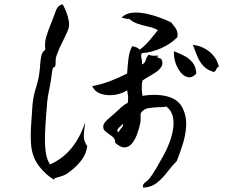

<svg xmlns="http://www.w3.org/2000/svg" viewBox="-20 -776 1040 885"><path d="M824 -273Q841 -236 838 -193.5Q835 -151 822 -110Q809 -69 795 -34Q773 -12 751.5 16.5Q730 45 704 66Q678 87 640 89Q637 78 642 72Q647 66 655 60Q658 58 661 55.5Q664 53 666 50Q682 31 700 0Q718 -31 734 -60Q748 -85 760 -116Q772 -147 777.5 -179Q783 -211 776.5 -239Q770 -267 747 -285Q739 -283 729.5 -282.5Q720 -282 711 -282Q687 -281 664.5 -277.5Q642 -274 630 -256Q628 -254 628 -248Q628 -242 628 -235Q628 -229 628 -222.5Q628 -216 627 -211Q622 -185 612.5 -159Q603 -133 589 -115.5Q575 -98 555.5 -96.5Q536 -95 511 -118Q511 -135 501.5 -143.5Q492 -152 482 -158Q472 -165 463.5 -172.5Q455 -180 456 -195Q457 -205 466.5 -215.5Q476 -226 488 -236Q500 -246 508 -253Q524 -268 539 -281.5Q554 -295 569 -302Q571 -322 570.5 -330Q570 -338 567 -355Q566 -358 566 -360Q543 -344 509.5 -339Q476 -334 447 -343Q418 -352 405 -379Q448 -387 488.5 -402.5Q529 -418 566 -437Q568 -472 572 -505Q576 -538 589 -563Q612 -560 624 -547Q649 -566 669 -589.5Q689 -613 708 -637Q688 -648 663 -653.5Q638 -659 615 -666.5Q592 -674 576 -689Q569 -688 563 -689.5Q557 -691 551 -692Q544 -694 540 -695Q561 -715 591 -717.5Q621 -720 654 -713Q687 -706 717.5 -694.5Q748 -683 769 -673Q771 -670 773.5 -667Q776 -664 778 -661Q788 -650 794 -638Q800 -626 798 -605Q768 -574 723 -554Q678 -534 634 -531Q630 -525 630.5 -518Q631 -511 633 -504Q634 -498 634.5 -492Q635 -486 634 -479Q648 -484 652 -499.5Q656 -515 666 -524Q674 -520 681 -519.5Q688 -519 694 -519Q698 -520 702.5 -520Q707 -520 711 -518Q712 -518 707.5 -516Q703 -514 701 -515Q713 -507 718.5 -506.5Q724 -506 727 -495Q732 -479 721.5 -465Q711 -451 694 -440Q677 -429 661 -420Q654 -416 647.5 -412Q641 -408 637 -405Q633 -391 633.5 -369.5Q634 -348 637 -334Q701 -345 753 -331Q805 -317 824 -273ZM382 -102Q377 -68 360.5 -44.5Q344 -21 318 2Q304 14 293.5 21.5Q283 29 271 33.5Q259 38 237 44Q233 45 231.5 46.5Q230 48 230 53Q191 30 160.5 -9.5Q130 -49 124 -102Q120 -142 123 -192.5Q126 -243 129 -281Q129 -285 129.5 -288.5Q130 -292 130 -295Q134 -335 146.5 -374Q159 -413 163 -453Q164 -460 164.5 -467Q165 -474 165 -480Q167 -501 170.5 -518.5Q174 -536 189 -547Q185 -578 192.5 -604Q200 -630 212 -660Q214 -665 216.5 -670.5Q219 -676 221 -682Q229 -704 238 -728Q247 -752 269 -756Q277 -742 285.5 -721Q294 -700 297.5 -677Q301 -654 292 -634Q281 -608 266 -579Q251 -550 240 -518Q236 -506 236.5 -493Q237 -480 234 -469Q233 -467 229 -466Q225 -465 224 -463Q220 -450 217.5 -427.5Q215 -405 211 -385Q205 -356 201 -332.5Q197 -309 195 -273Q194 -264 193.5 -255Q193 -246 192 -237Q189 -196 187.5 -154.5Q186 -113 190.5 -77Q195 -41 211 -18Q272 -46 311 -95Q350 -144 372 -211Q372 -204 371 -197Q370 -190 369 -183Q366 -164 366.5 -144.5Q367 -125 382 -102ZM989 -469Q978 -464 977.5 -457.5Q977 -451 966 -444Q935 -453 917.5 -472Q900 -491 889.5 -516.5Q879 -542 869 -569Q911 -565 944.5 -538.5Q978 -512 989 -469ZM885 -437Q867 -417 848 -420Q829 -423 813.5 -441.5Q798 -460 789 -486.5Q780 -513 782 -540Q807 -530 829.5 -518.5Q852 -507 867.5 -488Q883 -469 885 -437ZM543 -205Q542 -201 539 -197.5Q536 -194 532 -191Q525 -185 521.5 -179Q518 -173 527 -166Q528 -170 531 -174Q534 -178 537 -183Q543 -189 546 -195Q549 -201 543 -205Z"/></svg>

Font: Yuji Mai
Style: Regular
Weight: 400
Designer: Kataoka Yuji
Foundry: Kinuta Font Factory
Version: Version 3.002